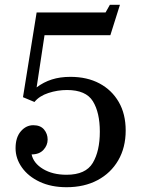

<svg xmlns="http://www.w3.org/2000/svg" viewBox="-20 -772 590 802"><path d="M441 -625 481 -752H439L421 -720H133L76 -366L124 -346Q144 -371 182 -383.5Q220 -396 260 -396Q339 -396 368 -349Q397 -302 397 -222Q397 -141 367.5 -91.5Q338 -42 258 -42Q200 -42 160 -66Q120 -90 112 -127Q144 -127 161.5 -146Q179 -165 179 -189Q179 -213 164 -231Q149 -249 119 -249Q89 -249 67 -223.5Q45 -198 45 -153Q45 -110 71.5 -72.5Q98 -35 146 -12.5Q194 10 258 10Q332 10 387.5 -19.5Q443 -49 474 -102.5Q505 -156 505 -227Q505 -296 476 -346Q447 -396 395.5 -423.5Q344 -451 274 -451Q231 -451 196.5 -440Q162 -429 133 -407L166 -625Z"/></svg>

Font: Domine
Style: Regular
Weight: 400
Designer: Pablo Impallari, Rodrigo Fuenzalida, Brenda Gallo
Foundry: Pablo Impallari, Rodrigo Fuenzalida, Brenda Gallo
Version: Version 2.000